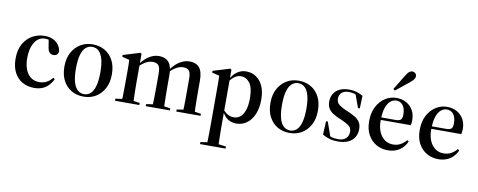

<svg xmlns="http://www.w3.org/2000/svg" viewBox="-77 -1107 4331 1739"><g transform="rotate(10 2089.0 -238.0)"><path d="M247 13Q186 13 138 -14Q90 -41 63 -93.5Q36 -146 36 -221Q36 -302 67.5 -357Q99 -412 150 -440Q201 -468 262 -468Q306 -468 338.5 -452.5Q371 -437 390 -410.5Q409 -384 413 -351Q410 -331 398.5 -321Q387 -311 367 -311Q347 -311 332 -325.5Q317 -340 313 -372L300 -449L340 -421Q323 -436 304 -440Q285 -444 268 -444Q229 -444 200 -419.5Q171 -395 155 -349.5Q139 -304 139 -241Q139 -186 155 -142Q171 -98 203.5 -72.5Q236 -47 284 -47Q310 -47 331.5 -54.5Q353 -62 370.5 -75.5Q388 -89 403 -108L418 -98Q400 -60 374.5 -35Q349 -10 317 1.5Q285 13 247 13Z M702 13Q639 13 590 -15Q541 -43 512.5 -96.5Q484 -150 484 -226Q484 -302 513.5 -356Q543 -410 592 -439Q641 -468 702 -468Q766 -468 815 -439.5Q864 -411 892 -358Q920 -305 920 -229Q920 -154 890.5 -99.5Q861 -45 812 -16Q763 13 702 13ZM702 -10Q737 -10 762 -33Q787 -56 800.5 -104.5Q814 -153 814 -229Q814 -305 800.5 -352.5Q787 -400 762 -422.5Q737 -445 702 -445Q668 -445 642.5 -422Q617 -399 603.5 -350.5Q590 -302 590 -226Q590 -151 603.5 -103Q617 -55 642.5 -32.5Q668 -10 702 -10Z M989 0V-19L1080 -32H1124L1213 -19V0ZM1050 0Q1052 -24 1052.5 -61.5Q1053 -99 1053.5 -138.5Q1054 -178 1054 -211V-249Q1054 -279 1054 -302Q1054 -325 1053.5 -345.5Q1053 -366 1052 -387L985 -404V-420L1142 -468L1152 -459V-366V-360V-211Q1152 -178 1152.5 -138.5Q1153 -99 1154 -61.5Q1155 -24 1157 0ZM1272 0V-19L1361 -32H1406L1494 -19V0ZM1330 0Q1333 -24 1334 -61.5Q1335 -99 1335.5 -138.5Q1336 -178 1336 -211V-310Q1336 -366 1319.5 -386Q1303 -406 1266 -406Q1244 -406 1222.5 -398Q1201 -390 1180 -374.5Q1159 -359 1137 -337L1132 -357H1138Q1160 -389 1187.5 -414Q1215 -439 1247 -453.5Q1279 -468 1314 -468Q1371 -468 1402.5 -432Q1434 -396 1434 -312V-211Q1434 -178 1434.5 -138.5Q1435 -99 1436 -61.5Q1437 -24 1438 0ZM1553 0V-19L1642 -32H1686L1776 -19V0ZM1612 0Q1614 -24 1615 -61.5Q1616 -99 1616 -138.5Q1616 -178 1616 -211V-310Q1616 -366 1600 -386Q1584 -406 1547 -406Q1526 -406 1504.5 -398Q1483 -390 1461.5 -374Q1440 -358 1418 -336L1412 -357H1419Q1441 -389 1468.5 -414Q1496 -439 1528 -453.5Q1560 -468 1596 -468Q1653 -468 1684 -432Q1715 -396 1715 -312V-211Q1715 -178 1715.5 -138.5Q1716 -99 1717 -61.5Q1718 -24 1720 0Z M1816 253V234L1907 221H1950L2051 234V253ZM1877 253Q1879 228 1879.5 191.5Q1880 155 1880.5 115Q1881 75 1881 42V-249Q1881 -279 1881 -302Q1881 -325 1880.5 -345.5Q1880 -366 1879 -387L1812 -404V-420L1969 -468L1979 -459V-376V-372V-79V-75V42Q1979 75 1979.5 115Q1980 155 1981 191.5Q1982 228 1983 253ZM2105 13Q2078 13 2052.5 3.5Q2027 -6 2005.5 -28Q1984 -50 1966 -85H1953L1960 -106Q1991 -69 2016.5 -54Q2042 -39 2076 -39Q2108 -39 2133.5 -60Q2159 -81 2174 -124Q2189 -167 2189 -233Q2189 -331 2156.5 -374Q2124 -417 2074 -417Q2052 -417 2032.5 -407Q2013 -397 1996 -379.5Q1979 -362 1963 -339L1957 -364H1968Q1983 -395 2004.5 -418Q2026 -441 2053.5 -454.5Q2081 -468 2115 -468Q2165 -468 2205 -442Q2245 -416 2268.5 -365.5Q2292 -315 2292 -239Q2292 -160 2267.5 -103.5Q2243 -47 2200.5 -17Q2158 13 2105 13Z M2597 13Q2534 13 2485 -15Q2436 -43 2407.5 -96.5Q2379 -150 2379 -226Q2379 -302 2408.5 -356Q2438 -410 2487 -439Q2536 -468 2597 -468Q2661 -468 2710 -439.5Q2759 -411 2787 -358Q2815 -305 2815 -229Q2815 -154 2785.5 -99.5Q2756 -45 2707 -16Q2658 13 2597 13ZM2597 -10Q2632 -10 2657 -33Q2682 -56 2695.5 -104.5Q2709 -153 2709 -229Q2709 -305 2695.5 -352.5Q2682 -400 2657 -422.5Q2632 -445 2597 -445Q2563 -445 2537.5 -422Q2512 -399 2498.5 -350.5Q2485 -302 2485 -226Q2485 -151 2498.5 -103Q2512 -55 2537.5 -32.5Q2563 -10 2597 -10Z M3040 13Q2998 13 2965 3.5Q2932 -6 2898 -25L2904 -149H2920L2967 -16H2933V-35Q2958 -22 2981.5 -15Q3005 -8 3040 -8Q3071 -8 3092 -19Q3113 -30 3124 -48.5Q3135 -67 3135 -91Q3135 -130 3107.5 -149Q3080 -168 3043 -184L3015 -196Q2987 -208 2960.5 -224Q2934 -240 2917.5 -265.5Q2901 -291 2901 -330Q2901 -370 2919 -401Q2937 -432 2972.5 -450Q3008 -468 3062 -468Q3100 -468 3130 -459Q3160 -450 3189 -433L3185 -317H3168L3123 -441H3160V-413Q3138 -431 3115 -438.5Q3092 -446 3062 -446Q3020 -446 2997 -425.5Q2974 -405 2974 -371Q2974 -333 3001 -313.5Q3028 -294 3065 -278L3093 -266Q3122 -253 3149.5 -237.5Q3177 -222 3194.5 -196.5Q3212 -171 3212 -130Q3212 -87 3192 -54.5Q3172 -22 3134 -4.5Q3096 13 3040 13Z M3499 13Q3440 13 3392 -14.5Q3344 -42 3316 -93.5Q3288 -145 3288 -219Q3288 -297 3317.5 -352.5Q3347 -408 3394.5 -438Q3442 -468 3497 -468Q3548 -468 3587.5 -446Q3627 -424 3649 -385.5Q3671 -347 3671 -295Q3671 -279 3669.5 -268Q3668 -257 3665 -247H3327V-270H3522Q3557 -270 3570 -283Q3583 -296 3583 -329Q3583 -367 3572.5 -392.5Q3562 -418 3543 -431Q3524 -444 3498 -444Q3471 -444 3446 -424Q3421 -404 3405.5 -359.5Q3390 -315 3390 -239Q3390 -179 3409 -136Q3428 -93 3461 -70Q3494 -47 3536 -47Q3577 -47 3606.5 -64Q3636 -81 3659 -108L3673 -98Q3655 -59 3628.5 -34.5Q3602 -10 3569 1.5Q3536 13 3499 13ZM3454 -543Q3465 -561 3478 -582Q3491 -603 3506 -628Q3521 -653 3538 -680Q3553 -706 3567 -717.5Q3581 -729 3596 -729Q3611 -729 3623 -719Q3635 -709 3635 -690Q3635 -675 3624 -661Q3613 -647 3589 -627Q3565 -608 3544 -591Q3523 -574 3505 -559.5Q3487 -545 3469 -531Z M3964 13Q3905 13 3857 -14.5Q3809 -42 3781 -93.5Q3753 -145 3753 -219Q3753 -297 3782.5 -352.5Q3812 -408 3859.5 -438Q3907 -468 3962 -468Q4013 -468 4052.5 -446Q4092 -424 4114 -385.5Q4136 -347 4136 -295Q4136 -279 4134.5 -268Q4133 -257 4130 -247H3792V-270H3987Q4022 -270 4035 -283Q4048 -296 4048 -329Q4048 -367 4037.5 -392.5Q4027 -418 4008 -431Q3989 -444 3963 -444Q3936 -444 3911 -424Q3886 -404 3870.5 -359.5Q3855 -315 3855 -239Q3855 -179 3874 -136Q3893 -93 3926 -70Q3959 -47 4001 -47Q4042 -47 4071.5 -64Q4101 -81 4124 -108L4138 -98Q4120 -59 4093.5 -34.5Q4067 -10 4034 1.5Q4001 13 3964 13Z"/></g></svg>

Font: Source Serif 4 60pt SemiBold
Style: Regular
Weight: 600
Version: Version 4.004;hotconv 1.0.116;makeotfexe 2.5.65601